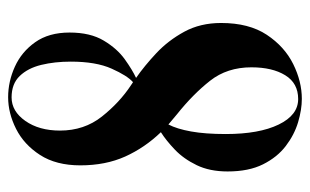

<svg xmlns="http://www.w3.org/2000/svg" viewBox="-165 -587 762 472"><g transform="rotate(-90 216.0 -351.0)"><path d="M209 10Q182.5 10 151.5 0.8Q120.5 -8.5 93 -29.5Q65.5 -50.5 48 -85.5Q30.5 -120.5 30.5 -172.5Q30.5 -216.5 46 -248.5Q61.5 -280.5 84 -302Q106.5 -323.5 127 -336.5Q89 -376 67.2 -424.2Q45.5 -472.5 45.5 -534.5Q45.5 -594 71 -633.5Q96.5 -673 135.2 -692.5Q174 -712 213 -712Q251.5 -712 288 -695.5Q324.5 -679 348.2 -645.5Q372 -612 372 -561Q372 -510 352.2 -477Q332.5 -444 306.2 -425.2Q280 -406.5 260.5 -397.5Q290 -377 321.2 -347.8Q352.5 -318.5 374 -279Q395.5 -239.5 395.5 -188.5Q395.5 -120 366.5 -76.2Q337.5 -32.5 294.5 -11.2Q251.5 10 209 10ZM242.5 -410Q246.5 -407 250 -405Q266 -419 283.2 -457.5Q300.5 -496 300.5 -558Q300.5 -597.5 292.5 -630.5Q284.5 -663.5 265.2 -683.5Q246 -703.5 212.5 -703.5Q178.5 -703.5 154.8 -669.8Q131 -636 131 -584.5Q131 -525 165.5 -481.5Q200 -438 242.5 -410ZM122.5 -177Q122.5 -95 145.8 -47Q169 1 208.5 1Q247.5 1 267 -30.8Q286.5 -62.5 286.5 -114Q286.5 -173.5 253.5 -215.5Q220.5 -257.5 171 -297Q158 -307.5 146 -318Q135 -297 128.8 -262.2Q122.5 -227.5 122.5 -177Z"/></g></svg>

Font: Imbue 100pt ExtraBold
Style: Regular
Weight: 800
Designer: Tyler Finck
Foundry: Etcetera Type Company
Version: Version 1.102; ttfautohint (v1.8.3)